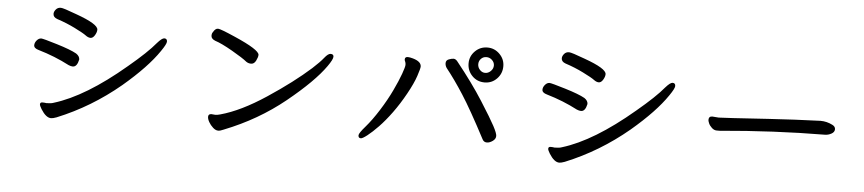

<svg xmlns="http://www.w3.org/2000/svg" viewBox="-41 -904 5081 1129"><g transform="rotate(5 2500.0 -340.0)"><path d="M379.9 -328.1Q368.7 -328.1 355 -334Q269 -378.9 171.9 -407.2Q143.1 -415 143.1 -433.1Q143.1 -448.2 155 -462.2Q167 -476.1 181.2 -476.1Q192.4 -476.1 275.1 -450.9Q357.9 -425.8 393.1 -405.8Q414.1 -391.6 414.1 -372.1Q404.8 -328.1 379.9 -328.1ZM278.8 -14.2Q249 -14.2 219.2 -62Q207 -82 207 -89.8Q207 -102.1 220.2 -102.1Q232.4 -102.1 244.1 -100.1Q272 -100.1 287.1 -106Q471.2 -162.1 703.1 -358.9Q813 -450.7 860.8 -508.8Q887.7 -539.6 901.9 -540Q918.9 -540 918.9 -522Q918.9 -507.8 889.2 -464.8Q822.3 -365.7 680.2 -245.1Q510.3 -103 311 -22Q290 -14.2 278.8 -14.2ZM265.1 -598.1Q240.2 -606.9 240.2 -627Q240.2 -640.1 251.2 -653.1Q262.2 -666 279.8 -666Q294.9 -666 374 -636.2Q504.9 -589.4 504.9 -556.2Q504.9 -541 493.9 -522.9Q482.9 -504.9 469 -504.9Q455.1 -504.9 439.5 -516.8Q423.8 -528.8 372.3 -554.4Q320.8 -580.1 265.1 -598.1Z M1264.2 -26.9Q1249 -26.9 1233.4 -41Q1217.8 -55.2 1208 -72.5Q1198.2 -89.8 1198.2 -103Q1198.2 -120.1 1216.8 -120.1L1238.8 -118.2Q1252 -118.2 1268.1 -123Q1387.2 -155.3 1535.6 -253.7Q1684.1 -352.1 1784.2 -441.9Q1827.1 -481 1848.1 -507.6Q1869.1 -534.2 1883.8 -534.2Q1901.9 -534.2 1901.9 -519Q1901.9 -502.9 1873 -461.9Q1807.1 -367.7 1650.6 -240.7Q1494.1 -113.8 1296.9 -36.1Q1277.3 -26.9 1264.2 -26.9ZM1422.9 -436Q1406.7 -436 1394 -444.8Q1370.1 -464.8 1304.4 -502.4Q1238.8 -540 1201.2 -551.8Q1177.2 -561.5 1176.8 -579.1Q1176.8 -594.2 1183.1 -601.1Q1195.3 -624 1211.9 -624Q1226.1 -624 1313 -585.9Q1461.9 -521 1461.9 -491.2Q1461.9 -478 1451.4 -457Q1440.9 -436 1422.9 -436Z M2104 -55.2Q2088.9 -55.2 2088.9 -71.8Q2088.9 -84 2125.5 -126Q2162.1 -168 2202.1 -231.4Q2242.2 -294.9 2270 -353.5Q2297.9 -412.1 2313 -454.1Q2328.1 -496.1 2328.1 -508.1Q2328.1 -520 2324.5 -527.1Q2320.8 -534.2 2320.8 -540Q2320.8 -555.2 2337.9 -555.2Q2349.1 -555.2 2368.2 -549.8Q2418 -535.6 2418 -505.9Q2418 -494.6 2403.1 -449.7Q2388.2 -404.8 2353 -341.3Q2317.9 -277.8 2279.5 -225.3Q2241.2 -172.9 2205.1 -135.5Q2168.9 -98.1 2141.4 -76.7Q2113.8 -55.2 2104 -55.2ZM2844.2 -95.2Q2826.2 -95.2 2817.9 -111.8Q2729 -280.8 2675 -364.5Q2621.1 -448.2 2570.8 -511.2Q2562 -524.4 2562 -539.1Q2562 -556.2 2579.1 -562.5Q2596.2 -568.8 2606.9 -568.8Q2619.1 -568.8 2629.9 -555.2Q2726.1 -435.1 2789.1 -335.9Q2852.1 -236.8 2874 -195.3Q2896 -153.8 2896 -138.2Q2896 -120.1 2878.2 -107.7Q2860.4 -95.2 2844.2 -95.2ZM2846.2 -549.8Q2846.2 -567.9 2832 -581.5Q2817.9 -595.2 2798.8 -595.2Q2779.8 -595.2 2766.8 -582Q2753.9 -568.8 2753.9 -549.8Q2753.9 -530.8 2767.3 -516.4Q2780.8 -502 2798.8 -502Q2816.9 -502 2831.5 -516.4Q2846.2 -530.8 2846.2 -549.8ZM2799.8 -445.8Q2755.9 -445.8 2726.3 -476.3Q2696.8 -506.8 2696.8 -549.8Q2696.8 -591.8 2726.8 -621.8Q2756.8 -651.9 2799.8 -651.9Q2841.8 -651.9 2871.8 -621.8Q2901.9 -591.8 2901.9 -549.8Q2901.9 -506.8 2872.3 -476.3Q2842.8 -445.8 2799.8 -445.8Z M3379.9 -328.1Q3368.7 -328.1 3355 -334Q3269 -378.9 3171.9 -407.2Q3143.1 -415 3143.1 -433.1Q3143.1 -448.2 3155 -462.2Q3167 -476.1 3181.2 -476.1Q3192.4 -476.1 3275.1 -450.9Q3357.9 -425.8 3393.1 -405.8Q3414.1 -391.6 3414.1 -372.1Q3404.8 -328.1 3379.9 -328.1ZM3278.8 -14.2Q3249 -14.2 3219.2 -62Q3207 -82 3207 -89.8Q3207 -102.1 3220.2 -102.1Q3232.4 -102.1 3244.1 -100.1Q3272 -100.1 3287.1 -106Q3471.2 -162.1 3703.1 -358.9Q3813 -450.7 3860.8 -508.8Q3887.7 -539.6 3901.9 -540Q3918.9 -540 3918.9 -522Q3918.9 -507.8 3889.2 -464.8Q3822.3 -365.7 3680.2 -245.1Q3510.3 -103 3311 -22Q3290 -14.2 3278.8 -14.2ZM3265.1 -598.1Q3240.2 -606.9 3240.2 -627Q3240.2 -640.1 3251.2 -653.1Q3262.2 -666 3279.8 -666Q3294.9 -666 3374 -636.2Q3504.9 -589.4 3504.9 -556.2Q3504.9 -541 3493.9 -522.9Q3482.9 -504.9 3469 -504.9Q3455.1 -504.9 3439.5 -516.8Q3423.8 -528.8 3372.3 -554.4Q3320.8 -580.1 3265.1 -598.1Z M4202.1 -283.2H4184.1Q4168.9 -283.2 4155.5 -295.7Q4142.1 -308.1 4136.5 -321.5Q4130.9 -335 4130.9 -340.8Q4130.9 -362.8 4151.9 -362.8L4189.9 -359.9Q4212.9 -359.9 4483.9 -377.9Q4634.8 -387.7 4788.1 -393.1Q4825.2 -393.1 4858.9 -376Q4877 -367.2 4877 -351.1Q4877 -334 4858.4 -324Q4839.8 -314 4820.8 -314Q4519 -312 4202.1 -283.2Z"/></g></svg>

Font: LXGW WenKai Screen R
Style: Regular
Weight: 400
Designer: Fontworks Inc.
Version: Version 1.235;May 31, 2022